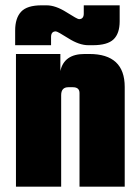

<svg xmlns="http://www.w3.org/2000/svg" viewBox="-20 -702 524 722"><path d="M298 -499H316Q449 -499 449 -375V0H279V-352Q279 -374 254 -374H237Q210 -374 210 -344V0H40V-499H207V-435Q221 -499 298 -499ZM172 -563V-532H37V-587Q37 -634 59.5 -658Q82 -682 136 -682H155Q189 -682 230 -656Q271 -630 277 -630Q295 -630 295 -651V-682H430V-622Q430 -576 407 -554Q384 -532 329 -532H312Q278 -532 237 -558Q196 -584 190 -584Q172 -584 172 -563Z"/></svg>

Font: Teko
Style: Bold
Weight: 700
Designer: Manushi Parikh, Jonny Pinhorn
Foundry: Indian Type Foundry
Version: Version 1.106;PS 1.0;hotconv 1.0.78;makeotf.lib2.5.61930; tt